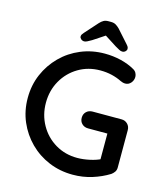

<svg xmlns="http://www.w3.org/2000/svg" viewBox="-130 -994 956 1103"><g transform="rotate(15 348.0 -442.5)"><path d="M406 10Q330 10 264 -17.5Q198 -45 148.5 -94.5Q99 -144 71 -209Q43 -274 43 -350Q43 -426 71 -491Q99 -556 148.5 -605.5Q198 -655 264 -682.5Q330 -710 406 -710Q455 -710 501 -699Q547 -688 584 -667Q597 -660 603 -648.5Q609 -637 609 -626Q609 -605 595.5 -589.5Q582 -574 562 -574Q555 -574 547.5 -576Q540 -578 534 -581Q506 -595 474 -602.5Q442 -610 406 -610Q334 -610 276 -575.5Q218 -541 184.5 -482Q151 -423 151 -350Q151 -278 184.5 -218.5Q218 -159 276 -124.5Q334 -90 406 -90Q441 -90 480 -98.5Q519 -107 546 -121L538 -94V-284L554 -270H423Q401 -270 386.5 -284Q372 -298 372 -320Q372 -342 386.5 -356Q401 -370 423 -370H596Q617 -370 631.5 -355.5Q646 -341 646 -319V-97Q646 -81 638 -70Q630 -59 620 -52Q575 -24 520.5 -7Q466 10 406 10ZM400 -822 315 -766Q301 -758 290.5 -752.5Q280 -747 272 -747Q261 -747 253 -754Q245 -761 245 -769Q245 -776 248 -781Q251 -786 258 -794L326 -870Q337 -882 348.5 -888.5Q360 -895 377 -895H392Q409 -895 420.5 -888.5Q432 -882 444 -870L511 -795Q519 -786 521.5 -781Q524 -776 524 -769Q524 -761 516.5 -754Q509 -747 498 -747Q489 -747 479 -752.5Q469 -758 455 -766L369 -821Z"/></g></svg>

Font: Quicksand SemiBold
Style: Regular
Weight: 600
Designer: Andrew Paglinawan
Foundry: Andrew Paglinawan
Version: Version 3.004